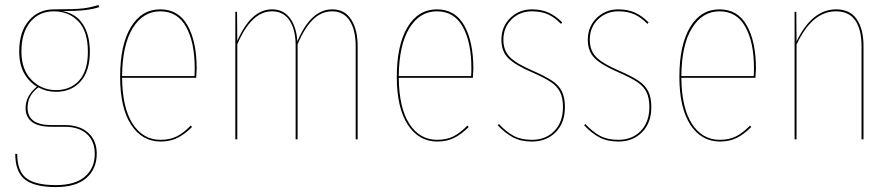

<svg xmlns="http://www.w3.org/2000/svg" viewBox="-20 -566 3624 780"><path d="M383 -537Q359 -529 325.5 -525Q292 -521 235 -521Q290 -510 317.5 -466.5Q345 -423 345 -356Q345 -277 307.5 -235Q270 -193 207 -193Q169 -193 136 -211Q92 -179 92 -128Q92 -58 188 -58H242Q304 -58 338.5 -26.5Q373 5 373 58Q373 120 331 157Q289 194 207 194Q120 194 81 163Q42 132 42 59H50Q50 129 86.5 157.5Q123 186 207 186Q285 186 325 151.5Q365 117 365 59Q365 8 333 -21.5Q301 -51 242 -51H188Q135 -51 109.5 -71Q84 -91 84 -127Q84 -177 130 -214Q97 -234 77.5 -269.5Q58 -305 58 -357Q58 -436 97 -482Q136 -528 199 -528Q285 -528 318 -532Q351 -536 380 -546ZM67 -357Q67 -283 108 -241.5Q149 -200 207 -200Q267 -200 302 -239.5Q337 -279 337 -356Q337 -439 298 -479.5Q259 -520 199 -520Q138 -520 102.5 -476Q67 -432 67 -357Z M777 -250H476Q477 -128 519 -63Q561 2 632 2Q670 2 698 -12Q726 -26 755 -56L760 -50Q730 -20 700.5 -5.5Q671 9 633 9Q557 9 512.5 -59.5Q468 -128 468 -254Q468 -383 511.5 -455.5Q555 -528 631 -528Q705 -528 742 -462.5Q779 -397 779 -287Q779 -276 777 -250ZM771 -289Q771 -394 736 -457Q701 -520 631 -520Q561 -520 519 -451.5Q477 -383 476 -257H770Q771 -269 771 -289Z M1433 -378V0H1425V-378Q1425 -444 1400.5 -482Q1376 -520 1329 -520Q1285 -520 1250.5 -485.5Q1216 -451 1189 -386V0H1181V-382Q1181 -445 1156.5 -482.5Q1132 -520 1085 -520Q1001 -520 944 -386V0H936V-518H943L944 -400Q1000 -528 1085 -528Q1131 -528 1157.5 -493Q1184 -458 1188 -398Q1243 -528 1330 -528Q1380 -528 1406.5 -487Q1433 -446 1433 -378Z M1901 -250H1600Q1601 -128 1643 -63Q1685 2 1756 2Q1794 2 1822 -12Q1850 -26 1879 -56L1884 -50Q1854 -20 1824.5 -5.5Q1795 9 1757 9Q1681 9 1636.5 -59.5Q1592 -128 1592 -254Q1592 -383 1635.5 -455.5Q1679 -528 1755 -528Q1829 -528 1866 -462.5Q1903 -397 1903 -287Q1903 -276 1901 -250ZM1895 -289Q1895 -394 1860 -457Q1825 -520 1755 -520Q1685 -520 1643 -451.5Q1601 -383 1600 -257H1894Q1895 -269 1895 -289Z M2264 -475 2259 -469Q2233 -496 2205.5 -508Q2178 -520 2141 -520Q2092 -520 2058.5 -487.5Q2025 -455 2025 -404Q2025 -361 2051.5 -334Q2078 -307 2146 -278Q2196 -256 2223 -238Q2250 -220 2262.5 -195Q2275 -170 2275 -131Q2275 -67 2237.5 -29Q2200 9 2141 9Q2096 9 2064 -8Q2032 -25 2002 -57L2007 -62Q2037 -30 2067 -14Q2097 2 2141 2Q2197 2 2232 -34Q2267 -70 2267 -131Q2267 -169 2255 -192.5Q2243 -216 2217.5 -233Q2192 -250 2142 -272Q2072 -302 2044.5 -330Q2017 -358 2017 -404Q2017 -458 2053 -493Q2089 -528 2141 -528Q2179 -528 2208 -515Q2237 -502 2264 -475Z M2615 -475 2610 -469Q2584 -496 2556.5 -508Q2529 -520 2492 -520Q2443 -520 2409.5 -487.5Q2376 -455 2376 -404Q2376 -361 2402.5 -334Q2429 -307 2497 -278Q2547 -256 2574 -238Q2601 -220 2613.5 -195Q2626 -170 2626 -131Q2626 -67 2588.5 -29Q2551 9 2492 9Q2447 9 2415 -8Q2383 -25 2353 -57L2358 -62Q2388 -30 2418 -14Q2448 2 2492 2Q2548 2 2583 -34Q2618 -70 2618 -131Q2618 -169 2606 -192.5Q2594 -216 2568.5 -233Q2543 -250 2493 -272Q2423 -302 2395.5 -330Q2368 -358 2368 -404Q2368 -458 2404 -493Q2440 -528 2492 -528Q2530 -528 2559 -515Q2588 -502 2615 -475Z M3049 -250H2748Q2749 -128 2791 -63Q2833 2 2904 2Q2942 2 2970 -12Q2998 -26 3027 -56L3032 -50Q3002 -20 2972.5 -5.5Q2943 9 2905 9Q2829 9 2784.5 -59.5Q2740 -128 2740 -254Q2740 -383 2783.5 -455.5Q2827 -528 2903 -528Q2977 -528 3014 -462.5Q3051 -397 3051 -287Q3051 -276 3049 -250ZM3043 -289Q3043 -394 3008 -457Q2973 -520 2903 -520Q2833 -520 2791 -451.5Q2749 -383 2748 -257H3042Q3043 -269 3043 -289Z M3488 -378V0H3480V-378Q3480 -446 3454.5 -483Q3429 -520 3376 -520Q3279 -520 3216 -385V0H3208V-518H3215L3216 -398Q3279 -528 3377 -528Q3433 -528 3460.5 -488Q3488 -448 3488 -378Z"/></svg>

Font: Fira Sans Compressed Eight
Style: Regular
Weight: 100
Width: 1
Designer: bBox Type GmbH & Carrois Corporate GbR & Edenspiekermann AG
Foundry: bBox Type GmbH & Carrois Corporate GbR & Edenspiekermann AG
Version: Version 4.301